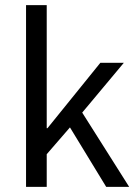

<svg xmlns="http://www.w3.org/2000/svg" viewBox="-20 -732 535 752"><path d="M82 -712V0H163V-128L254 -233L396 0H486L302 -291L465 -486H373L166 -230H163V-712Z"/></svg>

Font: Cambridge Sans
Style: Regular
Weight: 400
Version: Version 2.020;PS 002.020;hotconv 1.0.88;makeotf.lib2.5.64775